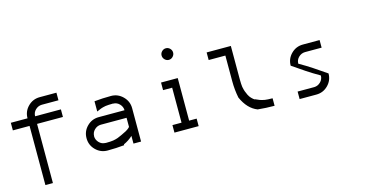

<svg xmlns="http://www.w3.org/2000/svg" viewBox="-94 -1247 3521 1852"><g transform="rotate(-15 1666.5 -321.0)"><path d="M241.7 -424.2V166.7H166.7V-424.2H0V-500H166.7Q166.7 -569.2 215.4 -617.9Q264.2 -666.7 333.3 -666.7H500V-590.8H333.3Q296.7 -590 269.6 -563.8Q242.5 -537.5 242.5 -500H500V-424.2Z M1090.8 -76.7Q1049.2 -38.3 1000 -16.7V-8.3Q918.3 0 833.3 0Q764.2 0 715.4 -48.8Q666.7 -97.5 666.7 -166.7Q666.7 -235.8 715.4 -284.6Q764.2 -333.3 833.3 -333.3H1090.8Q1090 -369.2 1063.8 -396.2Q1037.5 -423.3 1000 -423.3V-424.2Q975.8 -424.2 955.8 -422.9Q935.8 -421.7 924.2 -420Q912.5 -418.3 897.5 -414.2Q882.5 -410 877.1 -407.9Q871.7 -405.8 855.4 -398.8Q839.2 -391.7 833.3 -389.2V-491.7Q915 -500 1000 -500Q1068.3 -500 1117.5 -450.8Q1166.7 -401.7 1166.7 -333.3V0H1090.8ZM1000 -110Q1007.5 -114.2 1024.6 -122.1Q1041.7 -130 1050.8 -135Q1060 -140 1071.7 -148.8Q1083.3 -157.5 1090.8 -166.7V-257.5H833.3Q796.7 -256.7 769.6 -230.4Q742.5 -204.2 742.5 -166.7H741.7Q742.5 -130 768.8 -102.9Q795 -75.8 833.3 -75.8V-75Q857.5 -75 877.5 -76.2Q897.5 -77.5 909.2 -79.2Q920.8 -80.8 935.8 -85Q950.8 -89.2 956.3 -91.2Q961.7 -93.3 977.9 -100.4Q994.2 -107.5 1000 -110Z M1589.6 -790.4Q1606.7 -807.5 1630 -807.5Q1653.3 -807.5 1670.4 -790.4Q1687.5 -773.3 1687.5 -750Q1687.5 -726.7 1670.4 -709.2Q1653.3 -691.7 1630 -691.7Q1606.7 -691.7 1589.6 -709.2Q1572.5 -726.7 1572.5 -750Q1572.5 -773.3 1589.6 -790.4ZM1741.7 0H1500V-75H1590.8V-424.2H1500V-500H1666.7V-75H1741.7Z M2333.3 -110Q2339.2 -107.5 2355.4 -100.4Q2371.7 -93.3 2377.1 -91.2Q2382.5 -89.2 2397.5 -85Q2412.5 -80.8 2424.2 -79.2Q2435.8 -77.5 2455.8 -76.2Q2475.8 -75 2500 -75V0Q2415 0 2333.3 -8.3Q2237.5 -45 2183.3 -166.7Q2166.7 -248.3 2166.7 -333.3V-590.8H2000V-666.7H2241.7V-333.3Q2241.7 -309.2 2242.9 -289.2Q2244.2 -269.2 2245.8 -257.5Q2247.5 -245.8 2251.7 -230.8Q2255.8 -215.8 2257.9 -210.4Q2260 -205 2267.1 -188.8Q2274.2 -172.5 2276.7 -166.7H2277.5Q2283.3 -152.5 2300.4 -134.2Q2317.5 -115.8 2333.3 -107.5Z M2916.7 -75Q2952.5 -75.8 2979.6 -102.5Q3006.7 -129.2 3006.7 -166.7H3007.5Q2975.8 -184.2 2939.2 -207.1Q2902.5 -230 2877.9 -246.2Q2853.3 -262.5 2811.2 -291.7Q2769.2 -320.8 2750 -333.3Q2750 -402.5 2798.8 -451.2Q2847.5 -500 2916.7 -500H3083.3V-424.2H2916.7Q2880 -423.3 2852.9 -397.1Q2825.8 -370.8 2825.8 -333.3H2825Q2856.7 -315.8 2893.8 -292.9Q2930.8 -270 2955 -253.8Q2979.2 -237.5 3022.1 -208.3Q3065 -179.2 3083.3 -166.7Q3083.3 -97.5 3034.6 -48.8Q2985.8 0 2916.7 0H2750V-75Z"/></g></svg>

Font: 0xA000-Mono
Style: Mono
Weight: 400
Version: Version 0.1